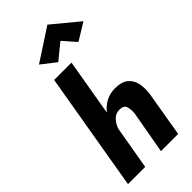

<svg xmlns="http://www.w3.org/2000/svg" viewBox="-320 -1121 1190 1190"><g transform="rotate(-45 275.5 -526.0)"><path d="M368 -280 318 0H469L520 -302Q526 -352 516.5 -391.5Q507 -431 477.5 -454Q448 -477 392 -477Q346 -477 310.5 -457.5Q275 -438 250 -406L314 -780H162L29 0H180L229 -283Q238 -315 262.5 -340.5Q287 -366 322 -364Q357 -362 364 -337Q371 -312 368 -280ZM361 -924 435 -840 548 -909 375 -1052 163 -914 258 -840Z"/></g></svg>

Font: Jost* 700 Bold Italic
Style: Bold Italic
Weight: 700
Italic angle: -10°
Version: Version 3.200; ttfautohint (v0.97) -l 8 -r 50 -G 200 -x 14 -